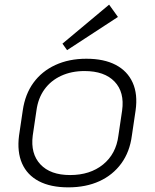

<svg xmlns="http://www.w3.org/2000/svg" viewBox="-20 -800 666 827"><path d="M274 7Q198 7 147.5 -19.5Q97 -46 75 -96Q53 -146 62 -216L78 -324Q88 -394 124 -443.5Q160 -493 218.5 -520Q277 -547 352 -547Q428 -547 478.5 -520.5Q529 -494 551.5 -444Q574 -394 564 -324L548 -216Q539 -146 502.5 -96Q466 -46 408 -19.5Q350 7 274 7ZM282 -46Q368 -46 424 -91.5Q480 -137 490 -216L506 -324Q517 -403 473.5 -448.5Q430 -494 344 -494Q288 -494 243.5 -473.5Q199 -453 171.5 -415Q144 -377 137 -324L121 -216Q111 -138 154 -92Q197 -46 282 -46ZM488 -727 269 -584 249 -612 450 -780Z"/></svg>

Font: Pathway Extreme 8pt Thin 12pt Thin
Style: Italic
Weight: 250
Italic angle: -8°
Version: Version 1.001;gftools[0.9.26]